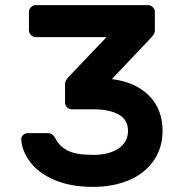

<svg xmlns="http://www.w3.org/2000/svg" viewBox="-20 -720 726 750"><path d="M585 -673V-602Q585 -592 579 -583.5Q573 -575 563 -565L417 -411Q508 -400 561.5 -347Q615 -294 615 -209Q615 -142 580 -92Q545 -42 483.5 -16Q422 10 344 10Q256 10 194 -16.5Q132 -43 99.5 -85Q67 -127 63 -173Q62 -185 70 -192.5Q78 -200 90 -200H169Q178 -200 185 -194Q192 -188 199 -175Q214 -147 246 -131Q278 -115 344 -115Q406 -115 443 -140Q480 -165 480 -209Q480 -252 444 -272.5Q408 -293 344 -293H261Q250 -293 242 -301Q234 -309 234 -320V-391Q234 -401 240 -409.5Q246 -418 256 -428L396 -575H120Q109 -575 101 -583Q93 -591 93 -602V-673Q93 -684 101 -692Q109 -700 120 -700H558Q569 -700 577 -692Q585 -684 585 -673Z"/></svg>

Font: Hezaedrus Medium
Style: Regular
Weight: 500
Designer: Hubert & Fischer
Foundry: Hubert & Fischer
Version: Version 1.10;September 3, 2019;FontCreator 11.5.0.2425 64-bi